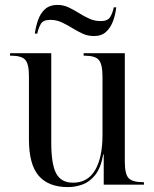

<svg xmlns="http://www.w3.org/2000/svg" viewBox="-20 -753 629 783"><path d="M257 10Q178 10 138 -36Q98 -82 98 -185V-443Q98 -492 83 -509Q68 -526 24 -526H21V-536H189V-172Q189 -84 209 -46Q229 -8 278 -8Q338 -8 368 -59.5Q398 -111 398 -203V-440Q398 -491 383 -508.5Q368 -526 324 -526H321V-536H489V-94Q489 -43 504.5 -26.5Q520 -10 564 -10H567V0H403V-123H401Q391 -67 367.5 -38.5Q344 -10 315 0Q286 10 257 10ZM363 -606Q338 -606 316.5 -616Q295 -626 274 -639Q253 -652 231.5 -662Q210 -672 185 -672Q156 -672 146.5 -655.5Q137 -639 132 -616H122Q126 -645 135.5 -672Q145 -699 164 -716Q183 -733 214 -733Q238 -733 259.5 -723Q281 -713 301.5 -700Q322 -687 344 -677Q366 -667 390 -667Q419 -667 429 -683Q439 -699 444 -723H454Q451 -694 441 -667Q431 -640 412.5 -623Q394 -606 363 -606Z"/></svg>

Font: Noto Serif Display SemiCondensed
Style: Regular
Weight: 400
Width: 4
Designer: Monotype Design Team
Foundry: Monotype Imaging Inc.
Version: Version 2.009